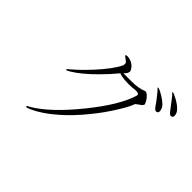

<svg xmlns="http://www.w3.org/2000/svg" viewBox="-159 -1062 1319 1319"><g transform="rotate(45 500.0 -402.5)"><path d="M485.4 -701.2 484.4 -685.5Q452.1 -618.2 363.3 -521.5Q295.9 -449.2 248 -409.2Q223.6 -390.6 226.6 -385.7Q229.5 -379.9 257.8 -397.5Q324.2 -437.5 409.2 -522.5Q463.9 -577.1 508.8 -631.8Q528.3 -623 564.5 -620.1Q599.6 -617.2 635.7 -620.1Q680.7 -627 692.4 -618.2Q699.2 -613.3 696.3 -601.6Q658.2 -474.6 507.8 -289.1Q358.4 -104.5 235.4 -31.2Q208 -18.6 211.9 -11.7Q216.8 -5.9 247.1 -20.5Q326.2 -55.7 412.1 -131.8Q487.3 -197.3 559.6 -287.1Q623 -364.3 670.9 -442.4Q715.8 -513.7 729.5 -553.7L750 -569.3Q763.7 -578.1 768.6 -583Q776.4 -590.8 778.3 -598.6Q769.5 -626 748 -648.4Q726.6 -670.9 712.9 -665Q682.6 -651.4 633.8 -647.5Q605.5 -645.5 553.7 -646.5H523.4V-647.5Q536.1 -659.2 540 -665Q546.9 -675.8 546.9 -689.5Q537.1 -717.8 509.8 -734.4Q485.4 -749 457 -749Q443.4 -747.1 445.3 -741.2Q447.3 -738.3 460 -729.5Q471.7 -721.7 476.6 -716.8Q485.4 -709 485.4 -701.2ZM888.7 -781.2 871.1 -790Q855.5 -797.9 853.5 -793Q852.5 -789.1 869.1 -774.4L937.5 -685.5Q955.1 -662.1 970.7 -671.9Q985.4 -680.7 972.7 -712.9Q963.9 -731.4 934.6 -753.9Q911.1 -771.5 888.7 -781.2ZM793.9 -733.4 776.4 -742.2Q760.7 -749 759.8 -744.1Q758.8 -740.2 775.4 -725.6Q797.9 -697.3 813.5 -677.7Q832 -653.3 843.8 -635.7Q861.3 -612.3 877 -622.1Q891.6 -630.9 878.9 -663.1Q871.1 -681.6 840.8 -704.1Q818.4 -720.7 793.9 -733.4Z"/></g></svg>

Font: BatangChe
Style: Regular
Weight: 400
Monospace: yes
Version: Version 2.21